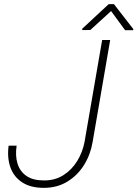

<svg xmlns="http://www.w3.org/2000/svg" viewBox="-20 -906 670 936"><path d="M392.1 -213.9 478 -710.9H517.1L431.6 -214.4Q421.4 -152.8 389.9 -102.1Q358.4 -51.3 308.6 -20.8Q258.8 9.8 193.4 9.8Q129.9 9.8 89.1 -16.4Q48.3 -42.5 31.2 -88.9Q14.2 -135.3 22 -195.8H61Q53.7 -146.5 65.4 -108.4Q77.1 -70.3 108.9 -48.3Q140.6 -26.4 193.8 -26.4Q248 -25.9 289.3 -52.2Q330.6 -78.6 356.7 -121.6Q382.8 -164.6 392.1 -213.9ZM535.6 -885.7 629.9 -764.2 629.4 -758.8H589.8L521.5 -852.1L420.4 -759.8L380.9 -759.3V-766.1L509.8 -885.7Z"/></svg>

Font: Roboto ExtraLight
Style: Italic
Weight: 250
Designer: Christian Robertson
Foundry: Google
Version: Version 3.009; 2024